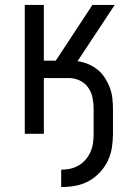

<svg xmlns="http://www.w3.org/2000/svg" viewBox="-20 -540 540 775"><path d="M227 215V145Q246 145 264 141Q282 137 298 127.5Q314 118 326 104Q338 90 345.5 72.5Q353 55 355.5 37Q358 19 358 0V-100Q358 -123 353.5 -145.5Q349 -168 336 -186.5Q323 -205 302 -215Q281 -225 258 -225H157V0H80V-520H157V-295H205L353 -520H443L293 -293Q315 -290 335.5 -281.5Q356 -273 373.5 -259Q391 -245 403 -226.5Q415 -208 423 -187Q431 -166 433.5 -144Q436 -122 436 -100V0Q436 28 431.5 56.5Q427 85 414.5 110.5Q402 136 382 157Q362 178 337 191.5Q312 205 284 210Q256 215 227 215Z"/></svg>

Font: Iosevka Term
Style: Regular
Weight: 400
Monospace: yes
Designer: Belleve Invis
Foundry: Belleve Invis
Version: Version 30.0.1